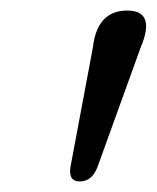

<svg xmlns="http://www.w3.org/2000/svg" viewBox="-20 -800 297 364"><path d="M131 -456Q109.5 -456 113.5 -483L156 -709.5Q164 -780 221 -780Q276.5 -780 246.5 -709.5L164.5 -482.5Q154 -456 131 -456Z"/></svg>

Font: Fraunces 144pt S100
Style: Italic
Weight: 400
Italic angle: -16°
Version: Version 1.000; ttfautohint (v1.8.3)